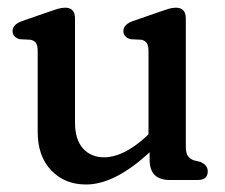

<svg xmlns="http://www.w3.org/2000/svg" viewBox="-20 -480 599 512"><path d="M80.5 -128V-343.5Q80.5 -359 75.8 -365.5Q71 -372 61.5 -374L32 -375.5Q13.5 -381.5 13.5 -397Q13.5 -414.5 38 -423.5L108.5 -448Q124 -453.5 134.2 -456.5Q144.5 -459.5 153.5 -459.5Q180 -459.5 180 -431V-153.5Q180 -108 201.2 -84.2Q222.5 -60.5 258 -60.5Q282.5 -60.5 310.2 -73.8Q338 -87 369.5 -115.5L376 -122V-343.5Q376 -359 371.2 -365.5Q366.5 -372 357 -374L327.5 -375.5Q309 -381.5 309 -397Q309 -414.5 333.5 -423.5L404 -448Q419.5 -453.5 429.8 -456.5Q440 -459.5 449 -459.5Q475.5 -459.5 475.5 -431V-89Q475.5 -72 481 -64Q486.5 -56 497 -52.5L515 -48Q534 -39.5 534 -23Q534 0 507 0H432.5Q379 0 379 -54V-74Q286 12 209.5 12Q152.5 12 116.5 -25.8Q80.5 -63.5 80.5 -128Z"/></svg>

Font: Fraunces 72pt SuperSoft
Style: Regular
Weight: 400
Version: Version 1.000;[b76b70a41]